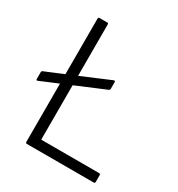

<svg xmlns="http://www.w3.org/2000/svg" viewBox="-166 -760 803 865"><g transform="rotate(30 236.0 -327.5)"><path d="M101 0Q94 0 94 -7V-310L1 -271Q-7 -267 -7 -276V-311Q-7 -317 -2 -319L94 -359V-648Q94 -655 101 -655H141Q147 -655 147 -648V-381L296 -444Q304 -447 304 -438V-404Q304 -398 299 -396L147 -332V-49H448Q455 -49 455 -42V-7Q455 0 448 0Z"/></g></svg>

Font: Sofia Sans Light
Style: Regular
Weight: 300
Designer: Botio Nikoltchev, Ani Petrova
Foundry: lettersoup
Version: Version 4.100; ttfautohint (v1.8.3)